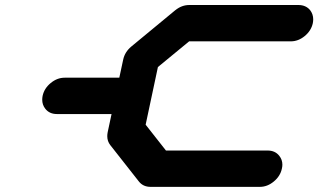

<svg xmlns="http://www.w3.org/2000/svg" viewBox="-20 -728 1240 748"><path d="M1022.5 -141.6Q1051.8 -141.6 1067.9 -121.1Q1080.1 -106 1080.1 -86.4Q1080.1 -79.1 1078.1 -70.8Q1071.8 -41.5 1046.6 -20.8Q1021.5 0 992.2 0H566.9Q537.6 0 521 -21L409.7 -162.6Q397.9 -177.7 397.9 -197.3Q397.9 -204.6 399.4 -212.4L414.6 -283.7H201.7Q172.4 -283.7 156.2 -304.7Q144.5 -319.8 144.5 -339.4Q144.5 -346.7 146 -354.5Q152.3 -383.8 177.5 -404.5Q202.6 -425.3 231.9 -425.3H444.8L460 -496.1Q466.3 -525.4 491.2 -546.4L662.6 -688Q688 -708.5 717.3 -708.5H1142.6Q1171.9 -708.5 1188.5 -688Q1200.2 -672.4 1200.2 -652.8Q1200.2 -645.5 1198.7 -637.7Q1192.4 -608.4 1167.2 -587.6Q1142.1 -566.9 1112.8 -566.9H716.8L595.2 -466.8L547.4 -242.2L626.5 -141.6Z"/></svg>

Font: Robtronika
Style: Italic
Weight: 400
Italic angle: -12°
Designer: GGBot
Version: 1.00